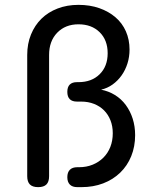

<svg xmlns="http://www.w3.org/2000/svg" viewBox="-20 -760 640 790"><path d="M182 -35Q182 -12 171 -1Q160 10 137 10Q114 10 103 -1Q92 -12 92 -35V-534Q92 -580 107.5 -618Q123 -656 150.5 -683Q178 -710 217 -725Q256 -740 303 -740Q350 -740 388.5 -726.5Q427 -713 455 -689Q483 -665 498 -631Q513 -597 513 -556Q513 -526 504.5 -499Q496 -472 480.5 -450Q465 -428 443.5 -412.5Q422 -397 396 -391Q427 -385 453 -369Q479 -353 497.5 -328Q516 -303 526 -271.5Q536 -240 536 -204Q536 -157 520 -117.5Q504 -78 474.5 -49.5Q445 -21 404.5 -5.5Q364 10 315 10H298Q278 10 267.5 -0.5Q257 -11 257 -31Q257 -51 267.5 -61.5Q278 -72 298 -72H305Q336 -72 361.5 -82.5Q387 -93 405.5 -111.5Q424 -130 434 -155.5Q444 -181 444 -212Q444 -241 434.5 -265Q425 -289 408 -306Q391 -323 367 -332.5Q343 -342 314 -342H297Q277 -342 267 -352Q257 -362 257 -382Q257 -402 267 -412Q277 -422 297 -422H303Q357 -422 390 -454.5Q423 -487 423 -541Q423 -595 390 -627.5Q357 -660 303 -660Q249 -660 215.5 -625.5Q182 -591 182 -534Z"/></svg>

Font: Maple Mono NF CN
Style: Regular
Weight: 400
Monospace: yes
Designer: subframe7536
Version: Version 7.000